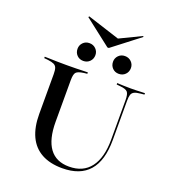

<svg xmlns="http://www.w3.org/2000/svg" viewBox="-158 -1002 1012 1131"><g transform="rotate(20 348.5 -436.5)"><path d="M125.8 -369.4V-492.7Q125.8 -517.7 121 -531Q116.1 -544.4 103.2 -550.4Q90.3 -556.5 65.3 -559.7L41.1 -562.1V-571Q56.5 -571 76.2 -570.2Q96 -569.4 119.4 -569Q142.7 -568.5 169.4 -568.5H179H187.9Q213.7 -568.5 236.3 -569Q258.9 -569.4 277.8 -570.2Q296.8 -571 311.3 -571V-562.1L289.5 -559.7Q254 -554.8 243.1 -542.7Q232.3 -530.6 232.3 -492.7V-369.4ZM361.3 11.3Q284.7 11.3 231.9 -17.7Q179 -46.8 152.4 -103.6Q125.8 -160.5 125.8 -243.5V-369.4H232.3V-233.1Q232.3 -123.4 273.4 -67.3Q314.5 -11.3 396 -11.3Q483.9 -11.3 529.8 -71.8Q575.8 -132.3 575.8 -246V-369.4H585.5V-246.8Q585.5 -117.7 529.4 -53.2Q473.4 11.3 361.3 11.3ZM575.8 -369.4V-492.7Q575.8 -530.6 564.9 -543.5Q554 -556.5 517.7 -559.7L495.2 -562.1V-571Q511.3 -570.2 533.1 -569.4Q554.8 -568.5 579.8 -568.5Q598.4 -568.5 614.5 -569Q630.6 -569.4 644.8 -570.2Q658.9 -571 669.4 -571V-562.1L646 -559.7Q620.2 -557.3 607.3 -550.8Q594.4 -544.4 589.9 -531Q585.5 -517.7 585.5 -492.7V-369.4ZM262.1 -625Q237.9 -625 222.2 -641.1Q206.5 -657.3 206.5 -681.5Q206.5 -704 222.2 -720.2Q237.9 -736.3 262.1 -736.3Q286.3 -736.3 302.4 -720.2Q318.5 -704 318.5 -681.5Q318.5 -657.3 302.4 -641.1Q286.3 -625 262.1 -625ZM484.7 -625Q460.5 -625 444.8 -641.1Q429 -657.3 429 -681.5Q429 -704 444.8 -720.2Q460.5 -736.3 484.7 -736.3Q508.9 -736.3 525 -720.2Q541.1 -704 541.1 -681.5Q541.1 -657.3 525 -641.1Q508.9 -625 484.7 -625ZM544.4 -883.9 547.6 -879 378.2 -748.4H369.4L202.4 -878.2L206.5 -883.9L429.8 -812.1L377.4 -803.2Z"/></g></svg>

Font: Playfair 144pt SemiExpanded SemiBold
Style: Regular
Weight: 600
Width: 6
Designer: Claus Eggers Sørensen
Foundry: Claus Eggers Sørensen
Version: Version 2.203